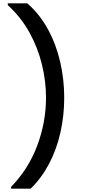

<svg xmlns="http://www.w3.org/2000/svg" viewBox="-20 -954 532 1160"><path d="M165 186H47V175Q152 67 205 -74.5Q258 -216 258 -364Q258 -463 233.5 -564Q209 -665 158 -757.5Q107 -850 27 -923V-934H145Q221 -867 270.5 -775.5Q320 -684 344 -578.5Q368 -473 368 -364Q368 -255 345 -153Q322 -51 276.5 35.5Q231 122 165 186Z"/></svg>

Font: Poppins Medium
Style: Regular
Weight: 500
Designer: Ninad Kale (Devanagari), Jonny Pinhorn (Latin)
Version: Version 5.002